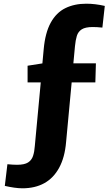

<svg xmlns="http://www.w3.org/2000/svg" viewBox="-20 -810 601 1037"><path d="M101 207Q81 207 56.5 203.5Q32 200 6 194L20 77Q51 80 72 80Q112 80 131.5 67.5Q151 55 158.5 32Q166 9 168 -21L202 -385L235 -365H129V-455L250 -474L207 -446L216 -544Q224 -633 254 -687.5Q284 -742 333 -766Q382 -790 446 -790Q470 -790 495 -787Q520 -784 546 -778L533 -661Q503 -664 481 -664Q441 -664 421.5 -651.5Q402 -639 395 -616Q388 -593 385 -561L374 -444L342 -468H498L495 -365H333L370 -396L337 -43Q330 40 299.5 96Q269 152 219 179.5Q169 207 101 207Z"/></svg>

Font: Bitter Thin ExtraBold
Style: Regular
Weight: 800
Version: Version 3.020